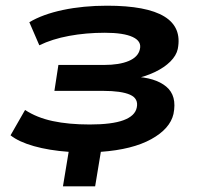

<svg xmlns="http://www.w3.org/2000/svg" viewBox="-20 -524 703 674"><path d="M201 130 221 9Q152 4 99 -11Q46 -26 17 -49L68 -138Q109 -111 165 -99Q221 -87 295 -87Q373 -87 413.5 -102Q454 -117 460 -146Q467 -178 436.5 -191.5Q406 -205 342 -205H171L185 -296H345Q399 -296 432 -310Q465 -324 471 -351Q478 -379 446 -394Q414 -409 348 -409Q282 -409 222.5 -398Q163 -387 118 -365L83 -446Q130 -474 201 -489Q272 -504 356 -504Q495 -504 557 -466Q619 -428 604 -352Q599 -329 578 -308Q557 -287 523.5 -271Q490 -255 444 -245L449 -255Q525 -252 563.5 -220Q602 -188 589 -124Q577 -72 511 -35.5Q445 1 334 9L314 130Z"/></svg>

Font: Nunito Sans 10pt Expanded
Style: Bold Italic
Weight: 700
Width: 7
Italic angle: -9°
Designer: Vernon Adams
Foundry: Vernon Adams
Version: Version 3.101;gftools[0.9.27]